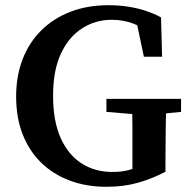

<svg xmlns="http://www.w3.org/2000/svg" viewBox="-20 -701 734 738"><path d="M389 17Q312 17 248 -7Q184 -31 138 -76Q92 -121 67 -185Q42 -249 42 -330Q42 -409 67 -473.5Q92 -538 139 -584.5Q186 -631 251.5 -656Q317 -681 396 -681Q436 -681 472 -675.5Q508 -670 540 -659.5Q572 -649 599 -634L603 -483H533L501 -635L569 -621V-564Q531 -596 492 -610.5Q453 -625 410 -625Q347 -625 295.5 -592Q244 -559 214 -494.5Q184 -430 184 -333Q184 -236 213 -171Q242 -106 293.5 -73Q345 -40 412 -40Q452 -40 482.5 -49.5Q513 -59 549 -78L489 -21V-87Q489 -145 489 -203.5Q489 -262 487 -321H619Q618 -263 617 -204.5Q616 -146 616 -86V-41Q565 -14 510 1.5Q455 17 389 17ZM389 -271V-321H676V-271L564 -260H519Z"/></svg>

Font: Source Serif 4 18pt SemiBold
Style: Regular
Weight: 600
Designer: Frank Grießhammer
Foundry: Adobe Systems Incorporated
Version: Version 4.004;hotconv 1.0.116;makeotfexe 2.5.65601